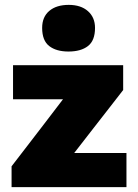

<svg xmlns="http://www.w3.org/2000/svg" viewBox="-20 -768 566 788"><path d="M27.5 0V-85.5Q61.5 -129.5 94.5 -172.5Q127 -215 157.5 -254.5L238.5 -360.5H33.5V-500.5H485.5V-398.5Q461 -367 428 -324.5Q395 -282 364.5 -243L284.5 -140H499V0ZM261 -556.5Q211 -556.5 182 -579Q153 -601.5 153 -653.5Q153 -698.5 182.2 -723.2Q211.5 -748 262 -748Q312 -748 341 -722.2Q370 -696.5 370 -653.5Q370 -601.5 341 -579Q312 -556.5 261 -556.5Z"/></svg>

Font: Heraclito ExtraBold
Style: Regular
Weight: 800
Designer: Kostas Bartsokas (font) & Cristiano Sobral (main changes)
Foundry: Kostas Bartsokas (font) & Cristiano Sobral (main changes)
Version: Version 1.00;July 8, 2020;FontCreator 13.0.0.2655 64-bit